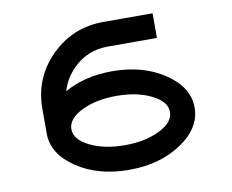

<svg xmlns="http://www.w3.org/2000/svg" viewBox="-81 -854 1161 959"><g transform="rotate(-10 500.0 -375.0)"><path d="M500 -125Q603.5 -125 676.8 -161.1Q750 -197.3 750 -250Q750 -302.7 676.8 -338.9Q603.5 -375 500 -375Q396.5 -375 323.2 -338.9Q250 -302.7 250 -250Q250 -197.3 323.2 -161.1Q396.5 -125 500 -125ZM257.8 -441.4Q361.3 -500 500 -500Q656.2 -500 765.6 -426.8Q875 -353.5 875 -250Q875 -146.5 765.6 -73.2Q656.2 0 500 0Q343.8 0 234.4 -73.2Q125 -146.5 125 -250V-375Q125 -531.2 234.4 -640.6Q343.8 -750 500 -750H750V-625H500Q396.5 -625 324.2 -552.7Q275.4 -503.9 257.8 -441.4Z"/></g></svg>

Font: Xanmono
Style: Regular
Weight: 400
Designer: GGBotNet
Foundry: GGBotNet
Version: 1.00